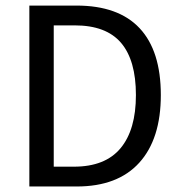

<svg xmlns="http://www.w3.org/2000/svg" viewBox="-20 -676 653 696"><path d="M86.4 0V-655.8H257.3Q409.2 -655.8 486.1 -573.7Q563 -491.7 563 -331.5Q563 -172.4 484.9 -86.2Q406.7 0 258.3 0ZM174.8 -71.8H248Q361.3 -71.8 417 -138.7Q472.7 -205.6 472.7 -331.5Q472.7 -457.5 418.7 -520.8Q364.7 -584 251 -584H174.8Z"/></svg>

Font: Varta Medium
Style: Regular
Weight: 500
Designer: Joana Correia, Viktoriya Grabowska, Eben Sorkin
Foundry: Sorkin Type Co.
Version: Version 1.004